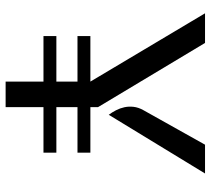

<svg xmlns="http://www.w3.org/2000/svg" viewBox="-54 -714 767 700"><g transform="rotate(90 330.0 -363.5)"><path d="M111 -309H277L28 -727H136L370 -337V-309H536V-262H370V-185H536V-138H370V0H277V-138H111V-185H277V-262H111ZM507 -727H612L398 -376Q389 -388 381.5 -402.5Q374 -417 370.5 -433Q367 -449 369 -466.5Q371 -484 381 -502Z"/></g></svg>

Font: Expletus Sans
Style: Regular
Weight: 400
Designer: Jasper de Waard
Foundry: Designtown
Version: Version 7.028